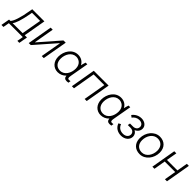

<svg xmlns="http://www.w3.org/2000/svg" viewBox="365 -2090 3782 3782"><g transform="rotate(45 2255.5 -199.5)"><path d="M-51 128H5L28 0H416L393 128H448L480 -53H417L498 -520H160L153 -480C116 -251 66 -98 18 -53H-19ZM79 -53C118 -96 160 -211 200 -434L205 -467H432L359 -53Z M582 0H638L1013 -428H1019L944 0H1001L1092 -520H1029L663 -100H657L730 -520H672Z M1636 4C1655 4 1669 3 1686 0L1695 -51C1681 -48 1670 -46 1656 -46C1622 -46 1614 -72 1624 -124L1694 -520H1647C1636 -490 1625 -447 1618 -418C1584 -485 1520 -527 1435 -527C1278 -527 1182 -375 1182 -222C1182 -89 1268 4 1389 4C1458 4 1518 -25 1561 -72C1563 -22 1590 4 1636 4ZM1436 -473C1504 -473 1594 -427 1594 -298C1594 -175 1525 -50 1401 -50C1304 -50 1243 -120 1243 -226C1243 -349 1313 -473 1436 -473Z M1784 0H1842L1923 -467H2220L2139 0H2197L2287 -520H1874Z M2832 4C2851 4 2865 3 2882 0L2891 -51C2877 -48 2866 -46 2852 -46C2818 -46 2810 -72 2820 -124L2890 -520H2843C2832 -490 2821 -447 2814 -418C2780 -485 2716 -527 2631 -527C2474 -527 2378 -375 2378 -222C2378 -89 2464 4 2585 4C2654 4 2714 -25 2757 -72C2759 -22 2786 4 2832 4ZM2632 -473C2700 -473 2790 -427 2790 -298C2790 -175 2721 -50 2597 -50C2500 -50 2439 -120 2439 -226C2439 -349 2509 -473 2632 -473Z M3156 6C3258 6 3339 -58 3339 -149C3339 -196 3315 -237 3269 -262C3328 -287 3362 -335 3362 -394C3362 -468 3295 -524 3205 -524C3125 -524 3058 -487 3011 -425L3053 -393C3087 -441 3137 -470 3196 -470C3261 -470 3302 -434 3302 -383C3302 -324 3256 -290 3197 -290H3113L3104 -238H3177C3243 -238 3281 -199 3281 -151C3281 -90 3230 -48 3158 -48C3081 -48 3024 -83 2997 -156L2949 -131C2983 -35 3066 6 3156 6Z M3671 4C3825 4 3934 -142 3934 -299C3934 -439 3845 -525 3715 -525C3562 -525 3452 -379 3452 -221C3452 -81 3542 4 3671 4ZM3677 -50C3575 -50 3513 -121 3513 -226C3513 -348 3587 -469 3710 -469C3811 -469 3873 -398 3873 -293C3873 -172 3799 -50 3677 -50Z M4466 -520 4427 -297H4135L4174 -520H4116L4026 0H4084L4126 -244H4418L4376 0H4433L4523 -520Z"/></g></svg>

Font: Fixel Text 20240404 Light
Style: Italic
Weight: 300
Width: 4
Italic angle: -10°
Designer: AlfaBravo + MacPaw
Foundry: Kyrylo Tkachov, Marchela Mozhyna, Serhii Makarenko, Maria Weinstein, Zakhar Kryvoshyya
Version: Version 1.211;Glyphs 3.2 (3225)